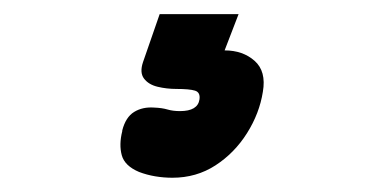

<svg xmlns="http://www.w3.org/2000/svg" viewBox="-20 -40 520 272"><path d="M224.2 211.8Q212 211.8 200 209.8Q188 207.8 177 203.6Q156.6 195 152.5 179.9Q148.4 164.8 153.2 145.8V144.8Q158 126 170 118.6Q182 111.2 198.4 112.4Q209.4 112.8 217.2 115.1Q225 117.4 235 117.4Q260.2 117.4 262.6 100.8Q264 90.8 256.2 88.4Q248.4 86 230 86Q216 86 203.2 82.9Q190.4 79.8 184 71.3Q177.6 62.8 182.6 48L206.2 -20H318L298.2 31.4Q324 31.4 340.7 46.2Q357.4 61 352.4 90Q347.6 120.6 329.9 148.7Q312.2 176.8 285.2 194.3Q258.2 211.8 224.2 211.8Z"/></svg>

Font: Winky Sans
Style: Italic
Weight: 400
Italic angle: -8.97852°
Designer: Simon Atzbach
Foundry: typofactur
Version: Version 1.205